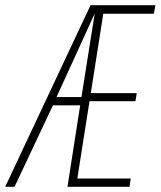

<svg xmlns="http://www.w3.org/2000/svg" viewBox="-57 -720 619 740"><path d="M203 0 252 -314H147L-1 0H-37L292 -700H542L536 -667H341L293 -361H470L465 -330H288L241 -32H447L442 0ZM161 -346H257L308 -668Z"/></svg>

Font: Georama Condensed ExtraLight
Style: Italic
Weight: 200
Width: 3
Italic angle: -9°
Designer: Jean-Baptiste Levee
Foundry: Production Type
Version: Version 1.000